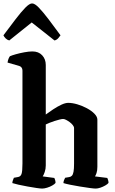

<svg xmlns="http://www.w3.org/2000/svg" viewBox="-43 -1100 668 1120"><path d="M203 0Q193 0 169.5 -3.5Q146 -7 118 -12Q90 -17 65.5 -22.5Q41 -28 29 -32Q29 -40 32.5 -49Q36 -58 38 -63L60 -67Q77 -69 82.5 -85Q88 -101 88 -146V-688Q88 -698 83.5 -705Q79 -712 70 -715L1 -735Q3 -749 7.5 -759Q12 -769 15 -772Q26 -777 49 -783.5Q72 -790 99 -795Q126 -800 146 -800Q182 -800 203 -777.5Q224 -755 224 -721V-432Q243 -446 267 -462Q291 -478 314.5 -489Q338 -500 355 -500Q379 -500 408 -491.5Q437 -483 464 -468.5Q491 -454 508 -436.5Q525 -419 525 -402V-127Q525 -105 520 -90.5Q515 -76 511 -71L583 -62Q585 -57 587.5 -49.5Q590 -42 590 -33Q585 -26 571 -18Q557 -10 542 -5Q527 0 515 0Q505 0 479.5 -3.5Q454 -7 423 -12Q392 -17 365.5 -22.5Q339 -28 327 -32Q327 -40 330.5 -49Q334 -58 337 -63L360 -67Q370 -68 376.5 -75Q383 -82 386 -98.5Q389 -115 389 -146V-353Q389 -361 381.5 -370.5Q374 -380 363 -388Q352 -396 342 -401Q332 -406 325 -406Q318 -406 304 -402.5Q290 -399 274.5 -394Q259 -389 245.5 -383.5Q232 -378 224 -374V-135Q224 -115 218 -97Q212 -79 206 -71L274 -62Q276 -58 278.5 -50Q281 -42 281 -33Q276 -26 262 -18Q248 -10 231.5 -5Q215 0 203 0ZM11 -864Q-1 -867 -10 -876Q-19 -885 -23 -894Q16 -946 48 -988Q80 -1030 104.5 -1055Q129 -1080 144 -1080Q160 -1080 184 -1055Q208 -1030 240 -988Q272 -946 310 -894Q306 -888 297 -877.5Q288 -867 275 -864L142 -969Z"/></svg>

Font: Texturina Medium 12pt
Style: Bold
Weight: 700
Version: Version 1.002